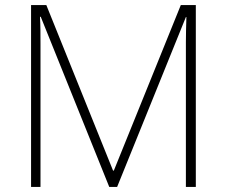

<svg xmlns="http://www.w3.org/2000/svg" viewBox="-20 -734 891 754"><path d="M409 0H440L710 -667H712C711 -632 710 -599 710 -569V0H749V-714H690L427 -64H424L162 -714H102V0H139V-563C139 -602 139 -634 137 -668H140Z"/></svg>

Font: Noto Sans Ethiopic ExtraLight
Style: Regular
Weight: 200
Designer: Monotype Design Team
Foundry: Monotype Imaging Inc.
Version: Version 2.102